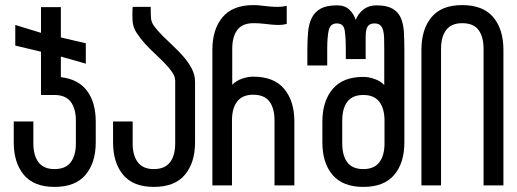

<svg xmlns="http://www.w3.org/2000/svg" viewBox="-20 -728 2031 754"><path d="M219 -425Q288 -417 322 -371Q356 -325 356 -250V-169Q356 -89 316 -41.5Q276 6 194 6Q113 6 73.5 -41.5Q34 -89 34 -169V-251H111V-165Q111 -117 131.5 -90.5Q152 -64 194 -64Q237 -64 257.5 -90.5Q278 -117 278 -165V-254Q278 -302 257.5 -328.5Q237 -355 194 -355H141V-525L40 -549V-630L141 -599V-700H219V-581L317 -558V-478L219 -506Z M572 -701V-677Q572 -666 573 -657Q574 -640 587.5 -622.5Q601 -605 620 -586Q639 -567 661 -546.5Q683 -526 702 -504Q721 -482 733.5 -457.5Q746 -433 746 -407V-169Q746 -89 706 -41.5Q666 6 584 6Q503 6 463.5 -41.5Q424 -89 424 -169V-251H501V-165Q501 -117 521.5 -90.5Q542 -64 584 -64Q627 -64 647.5 -90.5Q668 -117 668 -165V-411Q668 -427 656.5 -444Q645 -461 627 -479.5Q609 -498 588 -517.5Q567 -537 548.5 -557.5Q530 -578 516.5 -599Q503 -620 501 -642Q500 -653 500 -672Q500 -690 501 -701Z M814 0V-532Q814 -613 854 -660.5Q894 -708 975 -708Q991 -708 1006.5 -706Q1022 -704 1038.5 -702.5Q1055 -701 1072 -701Q1088 -701 1106 -705V-634Q1091 -630 1076 -630Q1061 -630 1045.5 -631.5Q1030 -633 1013 -635Q996 -637 975 -637Q932 -637 912 -610.5Q892 -584 892 -536V-395Q907 -411 930.5 -419Q954 -427 974 -427Q1056 -427 1096 -379Q1136 -331 1136 -251V0H1058V-255Q1058 -303 1038 -329.5Q1018 -356 974 -356Q932 -356 911.5 -329.5Q891 -303 891 -255V0Z M1490 -254Q1490 -302 1469.5 -328.5Q1449 -355 1407 -355Q1364 -355 1344 -328.5Q1324 -302 1324 -254V-165Q1324 -117 1344 -90.5Q1364 -64 1407 -64Q1449 -64 1469.5 -90.5Q1490 -117 1490 -165ZM1458 -707Q1498 -707 1520.5 -694.5Q1543 -682 1553.5 -659Q1564 -636 1566 -603.5Q1568 -571 1568 -531V-169Q1568 -88 1528 -41Q1488 6 1407 6Q1326 6 1286 -41Q1246 -88 1246 -169V-250Q1246 -330 1286 -378Q1326 -426 1407 -426Q1427 -426 1450.5 -418Q1474 -410 1489 -394V-535Q1489 -559 1488.5 -577.5Q1488 -596 1484.5 -609Q1481 -622 1473 -629Q1465 -636 1451 -636Q1437 -636 1429.5 -630Q1422 -624 1419 -612.5Q1416 -601 1416 -585V-496H1338V-535Q1338 -583 1333.5 -609.5Q1329 -636 1303 -636Q1277 -636 1271 -609.5Q1265 -583 1265 -535V-471H1187V-531Q1187 -571 1190 -603.5Q1193 -636 1205 -659Q1217 -682 1240 -694.5Q1263 -707 1304 -707Q1334 -707 1351.5 -690.5Q1369 -674 1377 -650Q1386 -674 1407 -690.5Q1428 -707 1458 -707Z M1635 0V-532Q1635 -613 1674.5 -660.5Q1714 -708 1795 -708Q1877 -708 1917 -660.5Q1957 -613 1957 -532V0H1879V-536Q1879 -584 1859 -610.5Q1839 -637 1795 -637Q1753 -637 1732.5 -610.5Q1712 -584 1712 -536V0Z"/></svg>

Font: Bebas Neue Regular
Style: Regular
Weight: 400
Designer: Ryoichi Tsunekawa & LGV (GE)
Foundry: Free Software Foundation, Inc.
Version: Version 1.003 August 13, 2016